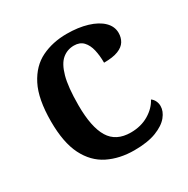

<svg xmlns="http://www.w3.org/2000/svg" viewBox="-132 -666 779 795"><g transform="rotate(-30 257.0 -269.0)"><path d="M290 10Q220 10 165.5 -17Q111 -44 80.5 -104.5Q50 -165 50 -266Q50 -373 81.5 -434.5Q113 -496 166.5 -522Q220 -548 287 -548Q342 -548 385 -535Q428 -522 452 -498.5Q476 -475 476 -444Q476 -422 465.5 -404.5Q455 -387 430 -377Q405 -367 362 -367Q362 -401 355.5 -429Q349 -457 333 -474Q317 -491 289 -491Q257 -491 233 -471Q209 -451 195.5 -402.5Q182 -354 182 -267Q182 -163 213 -112Q244 -61 314 -61Q363 -61 400 -83Q437 -105 454 -138Q464 -131 469.5 -119.5Q475 -108 475 -95Q475 -70 455.5 -46Q436 -22 395 -6Q354 10 290 10Z"/></g></svg>

Font: Noto Serif Vithkuqi SemiBold
Style: Regular
Weight: 600
Version: Version 1.005